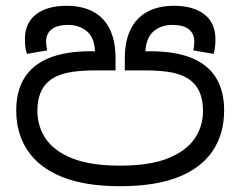

<svg xmlns="http://www.w3.org/2000/svg" viewBox="-20 -632 830 663"><path d="M394 11Q274 11 194.5 -21Q115 -53 75.5 -112Q36 -171 36 -251Q36 -317 64 -362.5Q92 -408 149 -431.5Q206 -455 292 -455H315L308 -452Q307 -501 280.5 -523.5Q254 -546 215 -546Q178 -546 158.5 -531Q139 -516 139 -487Q139 -482 140.5 -472.5Q142 -463 143 -458L73 -446Q69 -458 67.5 -470.5Q66 -483 66 -496Q66 -553 104.5 -582.5Q143 -612 210 -612Q264 -612 302 -591.5Q340 -571 359.5 -530.5Q379 -490 379 -430V-389H314Q247 -389 209 -380Q171 -371 148 -351Q129 -335 119 -309.5Q109 -284 109 -249Q109 -196 138 -153Q167 -110 230 -85Q293 -60 395 -60Q496 -60 559 -85Q622 -110 651.5 -152.5Q681 -195 681 -249Q681 -284 671 -309.5Q661 -335 642 -351Q619 -371 581 -380Q543 -389 475 -389H411V-430Q411 -490 431 -530.5Q451 -571 489 -591.5Q527 -612 581 -612Q647 -612 685.5 -582.5Q724 -553 724 -496Q724 -483 722.5 -470.5Q721 -458 718 -446L647 -458Q649 -463 650 -472.5Q651 -482 651 -487Q651 -516 632 -531Q613 -546 575 -546Q536 -546 510 -523.5Q484 -501 482 -452L478 -455H498Q586 -455 642.5 -431.5Q699 -408 726.5 -362.5Q754 -317 754 -251Q754 -170 714.5 -111Q675 -52 595.5 -20.5Q516 11 394 11Z"/></svg>

Font: hexlsinhala05
Style: Book
Weight: 400
Designer: Jelle Bosma - Monotype Design Team
Foundry: Monotype Imaging Inc.
Version: Version 2.003